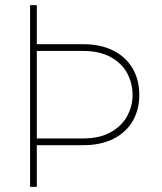

<svg xmlns="http://www.w3.org/2000/svg" viewBox="-20 -731 635 751"><path d="M524.9 -360.4Q524.9 -302.7 499.3 -258.1Q473.6 -213.4 424.1 -188.2Q374.5 -163.1 305.2 -163.1H124V0H97.7V-710.9H124V-558.1H305.2Q374.5 -558.1 424.1 -532.7Q473.6 -507.3 499.3 -462.4Q524.9 -417.5 524.9 -360.4ZM498.5 -359.4Q498.5 -404.3 478 -443.6Q457.5 -482.9 413.8 -507.3Q370.1 -531.7 305.2 -531.7H124V-189.5H305.2Q370.1 -189.5 413.6 -214.1Q457 -238.8 477.8 -277.6Q498.5 -316.4 498.5 -359.4Z"/></svg>

Font: Heebo Thin
Style: Regular
Weight: 250
Designer: Oded Ezer
Foundry: Meir Sadan
Version: Version 2.001; ttfautohint (v1.5.14-ce02) -l 8 -r 50 -G 200 